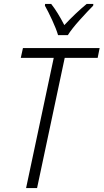

<svg xmlns="http://www.w3.org/2000/svg" viewBox="-20 -959 528 979"><path d="M326 -780Q346 -812 387 -857.5Q428 -903 455 -930L456 -939H422Q394 -916 364.5 -888Q335 -860 308 -831Q274 -897 241 -939H210L209 -930Q225 -902 246 -856.5Q267 -811 276 -780ZM169 0 310 -664H478L488 -714H97L86 -664H254L113 0Z"/></svg>

Font: Noto Sans UI SemiCondensed Light
Style: Italic
Weight: 300
Width: 4
Designer: Monotype Design Team
Foundry: Monotype Imaging Inc.
Version: 1.001